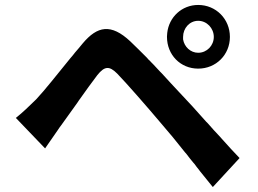

<svg xmlns="http://www.w3.org/2000/svg" viewBox="-20 -761 1040 775"><path d="M908 -612C908 -684 852 -741 780 -741C714 -741 662 -692 655 -628L654 -614V-612C654 -540 708 -484 780 -484C852 -484 908 -540 908 -612ZM719 -612C719 -647 745 -677 780 -677C815 -677 843 -647 843 -612C843 -577 815 -548 780 -548C749 -548 724 -572 719 -602V-611V-612ZM947 -123C924 -147 900 -173 876 -200L869 -208C852 -226 835 -244 819 -263L812 -270C774 -313 737 -354 706 -386C683 -411 658 -437 633 -465L626 -472C617 -482 607 -492 598 -502L591 -509C587 -513 584 -517 580 -520L573 -528C550 -551 528 -573 506 -594C428 -667 373 -656 314 -586C303 -573 293 -560 282 -548L275 -539L264 -526C211 -461 160 -396 126 -360C95 -330 74 -309 44 -285L162 -162C177 -183 195 -210 214 -237L220 -246C222 -248 224 -251 226 -254C244 -278 267 -312 292 -346L298 -355C325 -393 353 -432 373 -458C402 -494 421 -496 453 -464C489 -427 574 -330 632 -261C660 -229 693 -189 726 -147L733 -139C741 -128 750 -117 759 -106L766 -98C771 -91 776 -84 782 -77L788 -69C806 -47 823 -26 839 -6L947 -123ZM654 -623C654 -621 654 -619 654 -618V-614ZM654 -614Z"/></svg>

Font: Glow Sans SC Normal
Style: Bold
Weight: 700
Designer: Ryoko NISHIZUKA (kana, bopomofo & ideographs); Paul D. Hunt (Latin, Greek & Cyrillic); Sandoll Communications, Soo-young
Version: Version 0.93